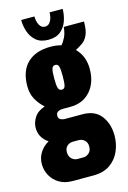

<svg xmlns="http://www.w3.org/2000/svg" viewBox="-145 -789 706 1063"><g transform="rotate(-15 208.0 -257.5)"><path d="M208 -580Q163 -580 137 -602.5Q111 -625 100 -658.5Q89 -692 89 -725H165Q165 -697 176 -676Q187 -655 208 -655Q229 -655 240.5 -676Q252 -697 252 -725H327Q327 -692 316 -658.5Q305 -625 279 -602.5Q253 -580 208 -580ZM133 210Q90 210 58.5 191.5Q27 173 10 142Q-7 111 -7 75Q-7 40 11.5 10.5Q30 -19 62 -37Q12 -70 12 -127Q12 -157 30.5 -186Q49 -215 91 -229Q62 -255 44.5 -287Q27 -319 27 -362Q27 -449 74.5 -494.5Q122 -540 207 -540Q224 -540 239 -538Q254 -536 268 -532Q282 -547 293 -570Q304 -593 307 -627H423Q423 -577 411 -550.5Q399 -524 379.5 -510.5Q360 -497 339 -486Q386 -439 386 -366Q386 -287 343 -238.5Q300 -190 228 -190H187Q168 -190 156.5 -183.5Q145 -177 145 -160Q145 -146 156 -139.5Q167 -133 183 -133H282Q353 -133 388 -87Q423 -41 423 26Q423 74 404.5 116Q386 158 348.5 184Q311 210 254 210ZM207 -294Q222 -294 226.5 -309.5Q231 -325 231 -365Q231 -405 226.5 -420.5Q222 -436 207 -436Q192 -436 187 -420.5Q182 -405 182 -365Q182 -325 187 -309.5Q192 -294 207 -294ZM191 99H224Q244 99 258 85.5Q272 72 272 49Q272 26 258 13Q244 0 224 0H191Q172 0 158 12.5Q144 25 144 48Q144 71 158 85Q172 99 191 99Z"/></g></svg>

Font: Archivo ExtraCondensed Black
Style: Regular
Weight: 900
Width: 2
Designer: Hector Gatti
Foundry: Omnibus-Type
Version: Version 2.001; ttfautohint (v1.8.3)